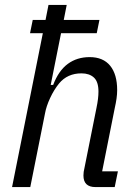

<svg xmlns="http://www.w3.org/2000/svg" viewBox="-20 -760 550 780"><path d="M154 -625H102L113 -679H165L177 -740H251L239 -679H384L373 -625H228L186 -415H196Q218 -473 255.5 -500.5Q293 -528 344 -528Q399 -528 427.5 -493Q456 -458 456 -394Q456 -378 453.5 -360Q451 -342 446 -320L395 -64H459L446 0H368Q319 0 319 -47Q319 -55 320 -62Q321 -69 323 -77L372 -322Q380 -360 380 -388Q380 -428 361.5 -445Q343 -462 311 -462Q254 -462 220 -421Q199 -395 183.5 -361.5Q168 -328 163 -300L103 0H29Z"/></svg>

Font: IBM Plex Sans Cond
Style: Italic
Weight: 400
Width: 3
Italic angle: -11°
Designer: Mike Abbink, Paul van der Laan, Pieter van Rosmalen
Foundry: Bold Monday
Version: Version 1.3